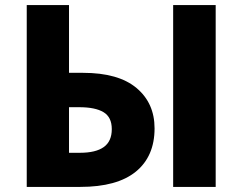

<svg xmlns="http://www.w3.org/2000/svg" viewBox="-20 -734 952 754"><path d="M85 -714H251V-448H306Q445 -448 516 -388.5Q587 -329 587 -230Q587 -120 513.5 -60Q440 0 295 0H85ZM660 -714H827V0H660ZM294 -134Q356 -134 387.5 -156.5Q419 -179 419 -227Q419 -274 386.5 -293.5Q354 -313 291 -313H251V-134Z"/></svg>

Font: Noto Sans UI ExtraBold
Style: Regular
Weight: 800
Designer: Monotype Design Team
Foundry: Monotype Imaging Inc.
Version: Version 1.001